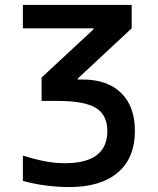

<svg xmlns="http://www.w3.org/2000/svg" viewBox="-20 -750 640 780"><path d="M261 10Q220 10 170 4Q120 -2 73 -15V-118Q120 -103 161.5 -95Q203 -87 244 -87Q416 -87 416 -218Q416 -283 369.5 -311.5Q323 -340 214 -340H149V-435L360 -631V-635H73V-730H515V-635L296 -431V-427H315Q416 -427 472 -372.5Q528 -318 528 -218Q528 -108 458.5 -49Q389 10 261 10Z"/></svg>

Font: M PLUS Code Latin Expanded Medium
Style: Regular
Weight: 500
Width: 7
Designer: Coji Morishita
Foundry: UNDERFOREST DESIGN
Version: Version 1.002; ttfautohint (v1.8.3)